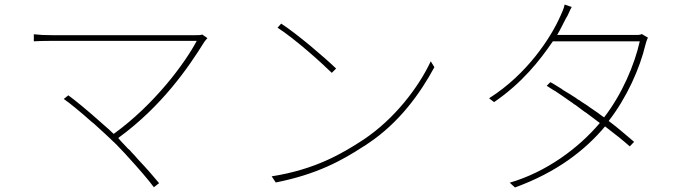

<svg xmlns="http://www.w3.org/2000/svg" viewBox="-20 -806 3040 846"><path d="M681 1C658 -27 625 -65 588 -104L581 -112L574 -120C566 -128 559 -136 552 -144L544 -151C533 -163 522 -174 512 -185C508 -189 505 -194 501 -198C693 -338 809 -507 880 -621C884 -626 888 -632 894 -638L871 -654C865 -651 855 -651 842 -651H211C176 -651 157 -652 129 -655V-624C147 -625 173 -626 211 -626H847C795 -528 662 -347 481 -216C465 -231 448 -247 430 -262L421 -270C364 -321 305 -369 281 -386L261 -370C287 -352 336 -312 384 -269L393 -262C430 -229 466 -195 492 -170C505 -156 519 -142 533 -127L540 -119C587 -68 633 -15 658 19L681 1Z M1461 -504C1409 -554 1291 -655 1219 -702L1203 -684C1279 -635 1393 -533 1442 -485L1461 -504ZM1599 -172C1740 -265 1833 -397 1894 -510L1878 -536C1826 -424 1720 -283 1582 -191C1489 -130 1369 -59 1177 -29L1195 -2C1377 -38 1487 -99 1582 -161L1589 -165C1592 -167 1596 -170 1599 -172Z M2646 -249C2688 -217 2722 -190 2755 -161L2774 -181C2739 -210 2704 -242 2662 -273C2742 -376 2799 -504 2824 -609C2826 -616 2830 -631 2835 -640L2808 -656C2799 -651 2790 -652 2767 -652H2435C2451 -679 2462 -703 2473 -724C2484 -740 2489 -758 2499 -775L2468 -786C2465 -769 2455 -748 2450 -737C2408 -641 2303 -479 2135 -373L2157 -356C2281 -441 2358 -539 2416 -624H2799C2776 -521 2721 -391 2642 -289L2634 -294C2630 -297 2626 -300 2622 -303L2614 -309C2601 -318 2589 -326 2576 -335L2568 -341C2563 -344 2557 -348 2551 -352L2543 -357C2540 -359 2538 -361 2535 -363L2526 -368L2518 -374C2500 -386 2482 -397 2463 -408L2455 -414C2445 -420 2436 -426 2426 -432L2418 -437C2414 -439 2409 -442 2405 -444L2389 -428C2398 -422 2408 -416 2417 -410L2426 -405C2447 -391 2469 -376 2490 -361L2499 -355C2500 -354 2501 -353 2503 -352L2511 -346C2512 -345 2513 -345 2515 -344L2523 -338C2528 -334 2533 -330 2539 -326L2547 -320C2552 -316 2558 -312 2563 -309L2571 -303C2574 -301 2576 -299 2579 -297L2587 -291C2595 -285 2603 -279 2611 -273L2619 -267C2620 -266 2621 -265 2623 -264C2528 -152 2387 -48 2226 -1L2249 20C2434 -47 2559 -145 2646 -249Z"/></svg>

Font: Glow Sans SC Normal Thin
Style: Regular
Weight: 100
Designer: Ryoko NISHIZUKA (kana, bopomofo & ideographs); Paul D. Hunt (Latin, Greek & Cyrillic); Sandoll Communications, Soo-young
Version: Version 0.93